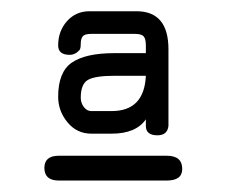

<svg xmlns="http://www.w3.org/2000/svg" viewBox="-20 -475 400 340"><path d="M58.6 -177.7Q58.6 -199.2 84 -199.2H275.4Q302.7 -199.2 302.7 -175.8Q302.7 -155.3 275.4 -155.3H84Q58.6 -155.3 58.6 -177.7ZM238.3 -340.8H182.6Q148.4 -340.8 135.7 -333.5Q123 -326.2 123 -301.8Q123 -293 128.4 -285.6Q133.8 -278.3 141.6 -278.3H177.7Q235.4 -278.3 238.3 -340.8ZM258.8 -235.4Q238.3 -235.4 238.3 -252V-263.7Q220.7 -238.3 177.7 -238.3H141.6Q116.2 -238.3 99.6 -258.3Q83 -278.3 83 -303.7Q83 -347.7 107.4 -364.3Q131.8 -380.9 182.6 -380.9H238.3V-394.5Q238.3 -406.2 234.4 -410.6Q230.5 -415 218.8 -415H141.6Q129.9 -415 126.5 -410.6Q123 -406.2 123 -397.9Q123 -389.6 121.1 -386.7Q113.3 -377.9 103.5 -377.9Q83 -377.9 83 -394.5Q83 -419.9 98.6 -437.5Q114.3 -455.1 138.7 -455.1H221.7Q278.3 -455.1 278.3 -387.7V-252Q276.4 -235.4 258.8 -235.4Z"/></svg>

Font: Jura
Style: Book
Weight: 400
Version: Version 2.3